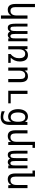

<svg xmlns="http://www.w3.org/2000/svg" viewBox="2202 -3002 1015 5458"><g transform="rotate(90 2709.0 -272.5)"><path d="M419.4 -82Q395.5 -34.7 354.7 -10.3Q314 14.2 256.8 14.2Q172.4 14.2 132.1 -40.5Q91.8 -95.2 91.8 -207V-759.8H181.6V-207Q181.6 -133.3 207.8 -98.6Q233.9 -64 288.6 -64Q353 -64 386.2 -108.2Q419.4 -152.3 419.4 -236.8V-546.9H509.8V208H419.4Z M770 13.2Q739.7 13.2 717.3 2.4Q694.8 -8.3 679.7 -37.1Q672.9 -50.3 667.7 -67.9Q662.6 -85.4 659.2 -108.6Q655.8 -131.8 654.1 -161.9Q652.3 -191.9 652.3 -230V-546.9H734.4V-233.9Q734.4 -175.8 737.3 -140.1Q738.8 -122.1 741.2 -107.7Q743.7 -93.3 749.8 -83Q755.9 -72.8 766.4 -67.4Q776.9 -62 794.4 -62Q816.4 -62 828.4 -69.8Q840.3 -77.6 847.2 -91.8Q855 -107.4 858.6 -140.6Q862.3 -173.8 862.3 -233.9V-546.9H944.3V-233.9Q944.3 -197.8 945.3 -173.1Q946.3 -148.4 948.2 -131.8Q950.2 -115.2 952.9 -105.5Q955.6 -95.7 958.5 -89.4Q964.8 -76.7 976.8 -69.3Q988.8 -62 1008.3 -62Q1029.3 -62 1040.3 -70.3Q1051.3 -78.6 1057.1 -91.8Q1065.4 -109.9 1068.6 -144.5Q1071.8 -179.2 1071.8 -233.9V-546.9H1153.3V0H1071.8V-46.9Q1038.6 13.2 975.1 13.2Q941.9 13.2 916.3 -3.2Q890.6 -19.5 876.5 -55.7Q859.4 -20.5 834.7 -3.7Q810.1 13.2 770 13.2Z M1293 -546.9H1374L1382.8 -462.9Q1406.7 -511.7 1446.3 -535.9Q1485.8 -560.1 1543.5 -560.1Q1593.8 -560.1 1628.2 -543.2Q1662.6 -526.4 1684.6 -495.6Q1706.5 -464.8 1717 -422.4Q1727.5 -379.9 1727.5 -330.6Q1727.5 -292 1721.2 -256.1Q1714.8 -220.2 1700.7 -187Q1687.5 -155.8 1667.5 -127Q1647.5 -98.1 1621.1 -69.8H1766.1V0H1514.6V-64.5Q1545.4 -89.8 1567.9 -116.5Q1590.3 -143.1 1605 -172.9Q1619.1 -201.2 1626.5 -233.9Q1633.8 -266.6 1633.8 -309.1Q1633.8 -342.3 1627.9 -374Q1622.1 -405.8 1606 -431.2Q1590.3 -455.6 1566.7 -468.8Q1543 -481.9 1509.3 -481.9Q1476.1 -481.9 1453.1 -469.2Q1430.2 -456.5 1414.6 -434.6Q1398.9 -412.6 1390.9 -382.8Q1382.8 -353 1382.8 -318.8V0H1293Z M1898.4 -546.9H1979.5L1988.3 -464.8Q2012.2 -512.2 2053.2 -536.1Q2094.2 -560.1 2150.4 -560.1Q2234.4 -560.1 2275.4 -505.4Q2316.4 -450.7 2316.4 -338.9V0H2226.1V-338.9Q2226.1 -412.6 2200.4 -447.3Q2174.8 -481.9 2119.6 -481.9Q2055.7 -481.9 2022 -437.5Q1988.3 -393.1 1988.3 -309.1V0H1898.4Z M2559.1 -546.9H2648.9V-69.8H2917.5V0H2559.1Z M3301.8 214.8Q3264.6 214.8 3224.4 208Q3184.1 201.2 3143.1 188V99.1Q3167.5 110.4 3189.2 118.7Q3210.9 127 3230.5 132.3Q3250 137.7 3268.3 140.4Q3286.6 143.1 3304.7 143.1Q3375.5 143.1 3408.2 102.8Q3440.9 62.5 3440.9 -22V-86.9Q3420.4 -42.5 3383.8 -19.3Q3347.2 3.9 3293.9 3.9Q3245.1 3.9 3205.8 -16.1Q3166.5 -36.1 3139.2 -72.8Q3111.8 -109.4 3096.9 -161.6Q3082 -213.9 3082 -278.3Q3082 -342.8 3096.7 -394.8Q3111.3 -446.8 3138.9 -483.4Q3166.5 -520 3205.8 -540Q3245.1 -560.1 3294.4 -560.1Q3344.7 -560.1 3381.6 -538.8Q3418.5 -517.6 3440.9 -474.1L3449.7 -544.9H3530.8V-35.2Q3530.8 88.9 3472.9 151.9Q3415 214.8 3301.8 214.8ZM3311 -70.8Q3375.5 -70.8 3408.2 -123.5Q3440.9 -176.3 3440.9 -277.8Q3440.9 -379.4 3408.2 -431.6Q3375.5 -483.9 3310.5 -483.9Q3246.1 -483.9 3211.4 -431.9Q3176.8 -379.9 3176.8 -278.3Q3176.8 -176.3 3211.7 -123.5Q3246.6 -70.8 3311 -70.8Z M3847.7 14.2Q3763.2 14.2 3722.9 -40.5Q3682.6 -95.2 3682.6 -207V-546.9H3772.5V-207Q3772.5 -133.3 3798.6 -98.6Q3824.7 -64 3879.4 -64Q3943.8 -64 3977.1 -108.2Q4010.3 -152.3 4010.3 -236.8V-759.8H4182.6V-689.9H4100.6V0H4019L4010.3 -82Q3986.3 -34.7 3945.6 -10.3Q3904.8 14.2 3847.7 14.2Z M4382.3 13.2Q4352.1 13.2 4329.6 2.4Q4307.1 -8.3 4292 -37.1Q4285.2 -50.3 4280 -67.9Q4274.9 -85.4 4271.5 -108.6Q4268.1 -131.8 4266.4 -161.9Q4264.6 -191.9 4264.6 -230V-546.9H4346.7V-233.9Q4346.7 -175.8 4349.6 -140.1Q4351.1 -122.1 4353.5 -107.7Q4356 -93.3 4362.1 -83Q4368.2 -72.8 4378.7 -67.4Q4389.2 -62 4406.7 -62Q4428.7 -62 4440.7 -69.8Q4452.6 -77.6 4459.5 -91.8Q4467.3 -107.4 4470.9 -140.6Q4474.6 -173.8 4474.6 -233.9V-546.9H4556.6V-233.9Q4556.6 -197.8 4557.6 -173.1Q4558.6 -148.4 4560.5 -131.8Q4562.5 -115.2 4565.2 -105.5Q4567.9 -95.7 4570.8 -89.4Q4577.1 -76.7 4589.1 -69.3Q4601.1 -62 4620.6 -62Q4641.6 -62 4652.6 -70.3Q4663.6 -78.6 4669.4 -91.8Q4677.7 -109.9 4680.9 -144.5Q4684.1 -179.2 4684.1 -233.9V-546.9H4765.6V0H4684.1V-46.9Q4650.9 13.2 4587.4 13.2Q4554.2 13.2 4528.6 -3.2Q4502.9 -19.5 4488.8 -55.7Q4471.7 -20.5 4447 -3.7Q4422.4 13.2 4382.3 13.2Z M5075.2 14.2Q4990.7 14.2 4950.4 -40.5Q4910.2 -95.2 4910.2 -207V-689.9H4828.1V-759.8H5000V-207Q5000 -133.3 5026.1 -98.6Q5052.2 -64 5106.9 -64Q5171.4 -64 5204.6 -108.2Q5237.8 -152.3 5237.8 -236.8V-546.9H5328.1V0H5246.6L5237.8 -82Q5213.9 -34.7 5173.1 -10.3Q5132.3 14.2 5075.2 14.2Z"/></g></svg>

Font: Hack
Style: Regular
Weight: 400
Monospace: yes
Designer: Christopher Simpkins
Foundry: Christopher Simpkins
Version: Version 2.019; ttfautohint (v1.4.1) -l 4 -r 80 -G 350 -x 0 -